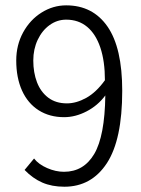

<svg xmlns="http://www.w3.org/2000/svg" viewBox="-20 -689 530 721"><path d="M220.2 -43.9Q294.4 -43.9 334 -111.1Q373.5 -178.2 375.5 -330.6Q347.2 -292.5 305.2 -270.8Q263.2 -249 220.7 -249Q166 -249 125.2 -274.9Q84.5 -300.8 62.7 -348.9Q41 -397 41 -461.9Q41 -520 66.9 -567.4Q92.8 -614.7 136 -641.8Q179.2 -668.9 228.5 -668.9Q328.6 -668.9 383.8 -589.1Q439 -509.3 439 -348.1Q439 -164.1 381.1 -75.9Q323.2 12.2 221.7 12.2Q174.8 12.2 138.9 -3.4Q103 -19 72.3 -50.8L107.9 -93.8Q125 -71.8 157 -57.9Q189 -43.9 220.2 -43.9ZM228.5 -615.2Q194.8 -615.2 166.5 -595Q138.2 -574.7 121.6 -539.6Q105 -504.4 105 -461.9Q105 -416.5 118.9 -380.1Q132.8 -343.8 161.1 -322.3Q189.5 -300.8 231.4 -300.8Q266.6 -300.8 304 -321.5Q341.3 -342.3 374 -387.7Q374 -459 356.9 -510Q339.8 -561 307.4 -588.1Q274.9 -615.2 228.5 -615.2Z"/></svg>

Font: Varta
Style: Light
Weight: 300
Designer: Joana Correia, Viktoriya Grabowska, Eben Sorkin
Foundry: Sorkin Type
Version: Version 1.002; ttfautohint (v1.3) -l 8 -r 24 -G 200 -x 12 -H